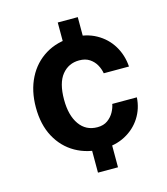

<svg xmlns="http://www.w3.org/2000/svg" viewBox="-109 -808 778 893"><g transform="rotate(-15 280.5 -361.5)"><path d="M348.6 0H252.2V-168.2H348.6ZM348.6 -554.8H252.2V-723H348.6ZM301.3 -638Q366 -638 413.4 -611.6Q460.9 -585.2 488.1 -540.2Q515.4 -495.2 519.2 -439.5H397.7Q394.4 -460.1 383.3 -480.3Q372.2 -500.5 352.2 -513.8Q332.3 -527.1 302.3 -527.1Q251.1 -527.1 219.3 -487.9Q187.6 -448.7 187.6 -368.7Q187.6 -292.8 218.7 -248.8Q249.7 -204.7 305.1 -204.7Q334.7 -204.7 354.5 -219Q374.2 -233.4 385.2 -253.6Q396.1 -273.8 399 -291.6H517.5Q514.4 -238.2 486.8 -194.9Q459.2 -151.6 411.9 -126.3Q364.6 -101 301.3 -101Q229.3 -101 172.8 -133Q116.3 -165 83.9 -224.8Q51.6 -284.6 51.6 -367.3Q51.6 -447.6 82.6 -508.5Q113.6 -569.5 169.9 -603.7Q226.2 -638 301.3 -638Z"/></g></svg>

Font: Public Sans Thin
Style: Regular
Weight: 100
Designer: The Public Sans project authors (U.S. Web Design System). Libre Franklin designed by Pablo Impallari and Rodrigo Fuenzal
Version: Version 1.008